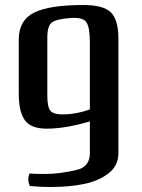

<svg xmlns="http://www.w3.org/2000/svg" viewBox="-20 -734 569 767"><path d="M55 -359V-576Q55 -653 116 -683.5Q177 -714 313 -714Q393 -714 423 -684.5Q453 -655 453 -579V-122Q453 -72 413.5 -41.5Q374 -11 315.5 1Q257 13 182 13Q136 13 99 9Q93 -6 93 -19Q93 -29 98 -41Q115 -39 157 -39Q222 -39 289 -56Q341 -69 339 -127V-249Q241 -220 166 -220Q104 -220 79.5 -253.5Q55 -287 55 -359ZM169 -584V-353Q169 -306 181.5 -291.5Q194 -277 228 -277Q284 -277 339 -297V-565Q339 -626 324.5 -646Q310 -666 261 -662Q205 -658 187 -644Q169 -630 169 -584Z"/></svg>

Font: Federant
Style: Medium
Weight: 500
Designer: Cyreal (www.cyreal.org)
Foundry: Cyreal (www.cyreal.org)
Version: Version 1.010